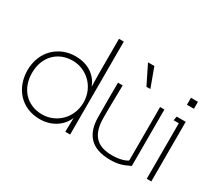

<svg xmlns="http://www.w3.org/2000/svg" viewBox="-132 -1015 1484 1311"><g transform="rotate(30 610.0 -360.0)"><path d="M278 -446C390 -446 484 -356 484 -235C484 -112 390 -23 278 -23C161 -23 78 -108 78 -235C78 -362 161 -446 278 -446ZM42 -235C42 -97 134 13 280 13C389 13 456 -53 478 -110L476 -8V0H514V-733H476V-458L478 -356C455 -421 391 -482 280 -482C152 -482 42 -388 42 -235Z M952 -470V-48C929 -32 885 -20 832 -20C718 -20 655 -73 654 -210C653 -295 656 -385 657 -470H620C619 -375 619 -294 620 -199C621 -72 679 13 835 13C895 13 929 3 986 -25V-470ZM728 -693 802 -543H833L778 -693Z M1103 -630V-575H1158V-630ZM1077 -438H1118V0H1154V-470H1083Z"/></g></svg>

Font: Kreadon Extra Light
Style: Regular
Weight: 200
Designer: kohakuno
Foundry: StudioGnu
Version: Version 1.000;Glyphs 3.1.2 (3151)